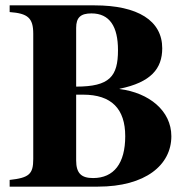

<svg xmlns="http://www.w3.org/2000/svg" viewBox="-20 -696 707 716"><path d="M426 -365C543 -389 585 -440 585 -516C585 -619 494 -676 333 -676H16V-651C84 -646 104 -629 104 -570V-103C104 -47 89 -33 16 -25V0H345C523 0 619 -81 619 -188C619 -283 536 -350 426 -364ZM264 -592C264 -631 281 -646 321 -646C389 -646 420 -597 420 -509C420 -411 389 -373 264 -373ZM264 -343H290C396 -343 447 -290 447 -188C447 -87 405 -32 327 -32C283 -32 264 -50 264 -98Z"/></svg>

Font: STIXGeneral
Style: Bold
Weight: 700
Designer: MicroPress Inc., with final additions and corrections provided by Coen Hoffman, Elsevier (retired)
Version: Version 1.1.0